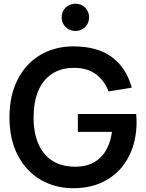

<svg xmlns="http://www.w3.org/2000/svg" viewBox="-20 -980 772 1015"><path d="M367.2 15Q272.2 15 195.5 -29.3Q118.8 -73.7 74.4 -158.4Q30 -243.1 30 -360Q30 -475.2 73.6 -560.1Q117.2 -645 193.8 -689.9Q270.5 -734.8 367.2 -734.8Q495.4 -734.8 571.8 -677.9Q648.2 -620.9 676.6 -516.4L553.9 -496.9Q531.9 -553.8 487.5 -587.3Q443.1 -620.8 374.7 -621.2Q303.8 -622 255.1 -589.8Q206.4 -557.7 182 -498.8Q157.7 -439.8 157.5 -360Q157.3 -280.7 181.8 -222.1Q206.2 -163.5 254.8 -131.5Q303.3 -99.5 374.7 -98.7Q456.8 -97.4 507.8 -144.2Q558.7 -191.1 572 -283H391.7V-377.5H700Q701.1 -367.1 701.5 -354.6Q702 -342.1 702 -335.3Q702 -233.3 661.6 -153.8Q621.2 -74.2 545.5 -29.6Q469.8 15 367.2 15ZM378.4 -816.4Q357.9 -816.4 341.5 -826Q325.1 -835.5 315.5 -851.9Q306 -868.3 306 -888.3Q306 -908.4 315.5 -924.8Q325.1 -941.2 341.5 -950.8Q357.9 -960.3 378.4 -960.3Q398.8 -960.3 415.5 -950.8Q432.1 -941.2 441.5 -924.8Q450.8 -908.4 450.8 -888.3Q450.8 -868.3 441.5 -851.9Q432.1 -835.5 415.5 -826Q398.8 -816.4 378.4 -816.4Z"/></svg>

Font: Hauora
Style: Regular
Weight: 400
Designer: Wayne Shih
Foundry: WCYS
Version: Version 1.001